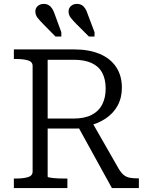

<svg xmlns="http://www.w3.org/2000/svg" viewBox="-20 -963 759 983"><path d="M430 -888 464 -798V-776H435L373 -838Q355 -856 343 -871Q331 -886 331 -904Q331 -921 343 -932Q355 -943 374 -943Q388 -943 398.5 -937Q409 -931 416.5 -919Q424 -907 430 -888ZM261 -888 294 -798V-776H264L203 -838Q185 -856 173 -871Q161 -886 161 -904Q161 -921 173 -932Q185 -943 204 -943Q218 -943 228.5 -937Q239 -931 247 -919Q255 -907 261 -888ZM375 -323 553 0H691V-50H680Q661 -50 644.5 -53Q628 -56 615 -66Q602 -76 590 -95L447 -345ZM224 -59V-657H358Q412 -657 448.5 -640.5Q485 -624 503 -591Q521 -558 521 -509Q521 -463 503.5 -428.5Q486 -394 449.5 -375Q413 -356 355 -356H209L210 -305H376Q385 -305 393 -306.5Q401 -308 409 -311Q417 -314 426 -317Q480 -329 520 -355.5Q560 -382 582 -422Q604 -462 604 -514Q604 -576 574.5 -620Q545 -664 490.5 -687Q436 -710 360 -710H51V-661H62Q99 -661 123 -654Q147 -647 147 -625V-85Q147 -63 123 -56Q99 -49 62 -49H51V0H325V-49H310Q295 -49 279.5 -49.5Q264 -50 251.5 -51.5Q239 -53 231.5 -54.5Q224 -56 224 -59Z"/></svg>

Font: Roboto Serif Light
Style: Regular
Weight: 300
Designer: Greg Gazdowicz
Foundry: Commercial Type
Version: Version 1.008